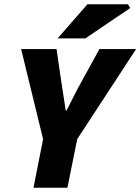

<svg xmlns="http://www.w3.org/2000/svg" viewBox="-20 -880 658 900"><path d="M137 0 182 -228 79 -650H245L266 -506Q272 -469 277 -435Q282 -401 288 -362H292Q312 -401 329.5 -436Q347 -471 368 -508L446 -650H618L342 -228L296 0ZM250 -700 390 -860H580L590 -842L380 -700Z"/></svg>

Font: Source Sans 3 ExtraLight Black
Style: Italic
Weight: 900
Italic angle: -11°
Version: Version 3.052;hotconv 1.1.0;makeotfexe 2.6.0